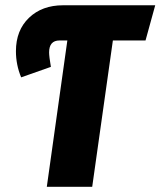

<svg xmlns="http://www.w3.org/2000/svg" viewBox="-20 -715 614 735"><path d="M574.2 -694.8 537.1 -560.1H412.1L333 0H159.2L237.8 -560.1H208Q168 -560.1 168 -514.2Q168 -499 174.8 -459L61 -418.9Q41 -466.8 41 -519Q41 -599.1 91.1 -647Q141.1 -694.8 221.2 -694.8Z"/></svg>

Font: Fira Sans Compressed ExtraBold
Style: Italic
Weight: 800
Width: 3
Italic angle: -8°
Designer: Carrois Corporate & Edenspiekermann AG
Foundry: Carrois Corporate GbR & Edenspiekermann AG
Version: Version 4.203;PS 004.203;hotconv 1.0.88;makeotf.lib2.5.64775